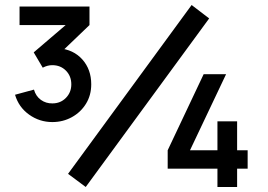

<svg xmlns="http://www.w3.org/2000/svg" viewBox="-20 -746 1068 766"><path d="M189 -259Q137.5 -259 96 -288.8Q54.5 -318.5 40 -368L115.5 -388.5Q123 -362 143.2 -347.5Q163.5 -333 189 -333.5Q221.5 -333.5 243 -355.5Q264.5 -377.5 264.5 -409.5Q264.5 -442.5 243 -464.2Q221.5 -486 188.5 -486Q169.5 -486 150.5 -476L114.5 -537L266.5 -667L274.5 -646H58V-720H337V-646L215 -529L214 -553.5Q273 -548.5 308.5 -508.8Q344 -469 344 -409.5Q344 -366 323 -332Q302 -298 266.5 -278.5Q231 -259 189 -259ZM926 0H847.5V-73H649V-146.5L792.5 -450H882L738 -146.5H847.5V-262H926V-146.5H968V-73H926ZM814.5 -672.5 322 0 251.5 -52.5 744.5 -726Z"/></svg>

Font: Vortex Mix
Style: Bold
Weight: 700
Designer: Mikhail Sharanda
Foundry: Mikhail Sharanda
Version: Version 4.504;Glyphs 3.1.2 (3151)